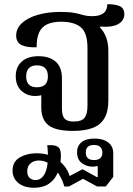

<svg xmlns="http://www.w3.org/2000/svg" viewBox="-20 -615 626 902"><path d="M323 0Q242 0 208 -26.5Q174 -53 174 -109V-185L192 -178Q187 -172 175 -168Q163 -164 146 -164Q107 -164 80.5 -188.5Q54 -213 54 -257Q54 -300 82 -325.5Q110 -351 161 -351Q212 -351 241.5 -325.5Q271 -300 271 -246V-107Q271 -71 283.5 -57.5Q296 -44 326 -44Q364 -44 377.5 -62Q391 -80 391 -117V-389Q391 -461 359.5 -487Q328 -513 267 -513Q229 -513 203 -501.5Q177 -490 164.5 -464Q152 -438 152 -393Q108 -391 82 -403Q56 -415 56 -448Q56 -482 83.5 -507Q111 -532 158 -545.5Q205 -559 264 -559Q307 -559 331 -554Q355 -549 372.5 -544Q390 -539 413 -539Q448 -539 466 -553Q484 -567 484 -595Q519 -596 541.5 -586.5Q564 -577 564 -548Q564 -519 536.5 -502.5Q509 -486 451 -490L449 -487Q469 -466 479 -438.5Q489 -411 489 -376V-143Q489 -90 470 -58.5Q451 -27 414 -13.5Q377 0 323 0ZM139 267Q93 267 66 244.5Q39 222 39 187Q39 144 73 124.5Q107 105 152 105Q197 105 228.5 121.5Q260 138 280 162Q300 186 307 212L368 180L435 217H439V166L436 165Q432 166 427.5 167Q423 168 415 168Q388 168 365 151.5Q342 135 342 100Q342 71 362.5 53.5Q383 36 424 36Q464 36 488 54Q512 72 512 105V216L477 261H436L370 225L304 261H282Q274 231 256.5 203Q239 175 215.5 157Q192 139 163 139Q140 139 124 152Q108 165 108 190Q108 211 119.5 221Q131 231 147 231Q169 231 183.5 212Q198 193 203 156.5Q208 120 202 67Q228 66 241.5 70Q255 74 260.5 85Q266 96 266 115Q266 144 259.5 171Q253 198 238.5 219.5Q224 241 200 254Q176 267 139 267ZM422 137Q441 137 451 128Q461 119 461 102Q461 85 451 75.5Q441 66 422 66Q383 66 383 101Q383 137 422 137ZM153 -205Q205 -205 205 -256Q205 -308 153 -308Q129 -308 116 -295Q103 -282 103 -256Q103 -205 153 -205Z"/></svg>

Font: Noto Serif Thai Medium
Style: Regular
Weight: 500
Version: Version 2.001